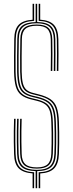

<svg xmlns="http://www.w3.org/2000/svg" viewBox="-20 -908 382 1010"><path d="M167.5 82V-8Q116.5 -9 93.9 -30Q71.2 -51 70 -98.5Q69 -133.5 68.6 -161.5Q68.2 -189.5 68.6 -218.1Q69 -246.8 70 -283H78Q77 -246.2 76.6 -217.6Q76.2 -189 76.6 -161.1Q77 -133.2 78 -98.8Q79.2 -53.5 101.5 -34Q123.8 -14.5 174 -14.5Q221.5 -14.5 242.9 -34.1Q264.2 -53.8 266 -99Q267 -124 267.4 -152.4Q267.8 -180.8 267.4 -209.8Q267 -238.8 266 -265.2Q264.8 -306.8 256.6 -331.4Q248.5 -356 229.4 -369.6Q210.2 -383.2 176.2 -391.5L149 -398.2Q118.8 -405.8 101.9 -419.8Q85 -433.8 78 -460Q71 -486.2 70 -530.2Q69.2 -568.2 69.8 -612.6Q70.2 -657 71 -702.8Q71.5 -749.8 94 -770.4Q116.5 -791 167.5 -791.8V-888H175.5V-792Q225.5 -791.5 247.6 -770.5Q269.8 -749.5 271 -701.5Q271.8 -665.5 271.8 -624.9Q271.8 -584.2 271 -535H263Q263.8 -584.2 263.8 -624.9Q263.8 -665.5 263 -701.5Q262 -746.5 241 -766Q220 -785.5 173 -785.5Q123.2 -785.5 101.4 -766.2Q79.5 -747 79 -702.8Q78.2 -656.8 77.8 -612.6Q77.2 -568.5 78 -530.5Q79 -488.5 85.5 -463.5Q92 -438.5 107.5 -425.2Q123 -412 151 -405L178.2 -398.5Q214.5 -389.5 234.9 -375.1Q255.2 -360.8 264 -334.9Q272.8 -309 274 -265.5Q275 -238.8 275.4 -209.8Q275.8 -180.8 275.4 -152.2Q275 -123.8 274 -98.8Q272.2 -50.5 249.2 -29.4Q226.2 -8.2 175.5 -8V82ZM151.5 82V4.2Q100.8 0.5 78 -23.2Q55.2 -47 54 -98Q53 -133 52.6 -161.2Q52.2 -189.5 52.6 -218.1Q53 -246.8 54 -283H62Q61 -246.8 60.6 -218.1Q60.2 -189.5 60.6 -161.4Q61 -133.2 62 -98.2Q63.2 -49 86 -26.5Q108.8 -4 159.5 -1.8V82ZM183.5 82V-1.8Q234.2 -3.2 257.1 -25.6Q280 -48 282 -98.2Q283 -123.5 283.4 -152.1Q283.8 -180.8 283.4 -209.9Q283 -239 282 -265.8Q280.8 -311.2 271.4 -338.2Q262 -365.2 240.4 -380.5Q218.8 -395.8 180 -405.2L153 -412Q127.2 -418.2 113 -430.8Q98.8 -443.2 92.8 -467Q86.8 -490.8 86 -530.8Q85.2 -568.5 85.8 -612.6Q86.2 -656.8 87 -702.5Q87.5 -743.5 107.5 -761.2Q127.5 -779 173 -779Q215.8 -779 234.9 -761Q254 -743 255 -701.2Q255.8 -665.2 255.8 -624.8Q255.8 -584.2 255 -535H247Q247.8 -584.2 247.8 -624.8Q247.8 -665.2 247 -701Q246 -739.2 228.9 -755.9Q211.8 -772.5 173 -772.5Q131.8 -772.5 113.6 -756.2Q95.5 -740 95 -702.5Q94.2 -656.5 93.8 -612.5Q93.2 -568.5 94 -530.8Q94.8 -492.8 100.2 -470.4Q105.8 -448 118.8 -436.2Q131.8 -424.5 155 -418.8L182 -412Q223 -401.8 245.9 -385.9Q268.8 -370 278.6 -341.8Q288.5 -313.5 290 -266Q291 -239.5 291.4 -210.4Q291.8 -181.2 291.4 -152.4Q291 -123.5 290 -98Q288 -46.2 265.1 -22.4Q242.2 1.5 191.5 4.5V82ZM174 -21Q128 -21 107.6 -39.1Q87.2 -57.2 86 -99Q85 -133.5 84.6 -161.2Q84.2 -189 84.6 -217.6Q85 -246.2 86 -283H94Q93 -247 92.6 -218.4Q92.2 -189.8 92.6 -161.8Q93 -133.8 94 -99Q95 -60.8 113.6 -44.1Q132.2 -27.5 174 -27.5Q213.2 -27.5 230.9 -44.2Q248.5 -61 250 -99.5Q251 -124.8 251.4 -153.1Q251.8 -181.5 251.4 -210.1Q251 -238.8 250 -264.5Q249 -302 241.9 -324.2Q234.8 -346.5 218.2 -358.8Q201.8 -371 172.5 -378L145 -384.8Q110.2 -393.2 90.8 -408.9Q71.2 -424.5 63.1 -453.2Q55 -482 54 -530Q53.2 -568.2 53.8 -612.8Q54.2 -657.2 55 -703Q55.8 -753.8 78.1 -777.2Q100.5 -800.8 151.5 -804.2V-888H159.5V-798.2Q108.5 -796 86.1 -774Q63.8 -752 63 -703Q62.2 -657 61.8 -612.6Q61.2 -568.2 62 -530.2Q63 -484.2 70.5 -456.8Q78 -429.2 96.2 -414.4Q114.5 -399.5 147 -391.5L174.5 -384.8Q206 -377 223.8 -364.1Q241.5 -351.2 249.1 -327.9Q256.8 -304.5 258 -265Q259 -239 259.4 -210.2Q259.8 -181.5 259.4 -153Q259 -124.5 258 -99.2Q256.2 -57.5 236.8 -39.2Q217.2 -21 174 -21ZM279 -535Q279.8 -583.5 279.8 -624.4Q279.8 -665.2 279 -701.8Q277.8 -751.8 255.6 -774.1Q233.5 -796.5 183.5 -798.2V-888H191.5V-804.5Q241.2 -801.2 263.5 -777.4Q285.8 -753.5 287 -702Q287.8 -665.2 287.8 -624.4Q287.8 -583.5 287 -535Z"/></svg>

Font: Big Shoulders Inline Text Thin Thin
Style: Regular
Weight: 250
Version: Version 2.002